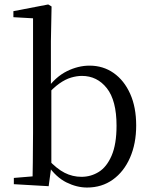

<svg xmlns="http://www.w3.org/2000/svg" viewBox="-20 -825 678 860"><path d="M42 0V-28L126 -35Q127 -64 127 -98Q127 -132 127.5 -166.5Q128 -201 128 -229V-743L40 -748V-775L196 -805L211 -796L208 -641V-437L210 -427V-81V-80L198 9ZM370 15Q324 15 277.5 -8Q231 -31 193 -86H182L195 -111Q234 -69 269.5 -51Q305 -33 345 -33Q387 -33 422.5 -55Q458 -77 480 -128Q502 -179 502 -262Q502 -375 458.5 -430Q415 -485 347 -485Q324 -485 298.5 -477.5Q273 -470 246 -451Q219 -432 186 -395L175 -424H188Q229 -481 279.5 -506Q330 -531 381 -531Q442 -531 489 -498Q536 -465 563 -405Q590 -345 590 -263Q590 -182 562.5 -119Q535 -56 485.5 -20.5Q436 15 370 15Z"/></svg>

Font: Noto Serif SC ExtraLight
Style: Regular
Weight: 400
Version: Version 2.002-H1;hotconv 1.1.0;makeotfexe 2.6.0